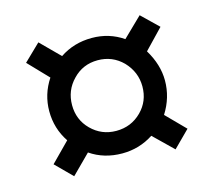

<svg xmlns="http://www.w3.org/2000/svg" viewBox="-78 -744 761 683"><g transform="rotate(-15 302.5 -403.0)"><path d="M550 -591 481 -519Q516 -461 516 -403Q516 -340 481 -285L549 -216L489 -156L418 -225Q366 -191 303 -191Q236 -191 185 -226L116 -157L56 -217L125 -287Q90 -339 90 -403Q90 -465 125 -518L55 -591L116 -650L185 -581Q237 -616 303 -616Q367 -616 418 -581L489 -650ZM433 -403Q433 -456 395 -496Q357 -534 303 -534Q248 -534 211 -495Q174 -457 174 -403Q174 -349 211 -312Q249 -274 303 -274Q358 -274 396 -312Q433 -349 433 -403Z"/></g></svg>

Font: TypoPRO Sinkin Sans
Style: 400 Regular
Weight: 400
Designer: Keith Bates
Foundry: K-Type
Version: Sinkin Sans (version 1.0)  by Keith Bates   •   © 2014   www